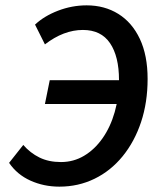

<svg xmlns="http://www.w3.org/2000/svg" viewBox="-20 -686 592 718"><path d="M202 12Q144 12 94 -10.5Q44 -33 14 -77L67 -144Q93 -114 127.5 -97Q162 -80 208 -80Q255 -80 294.5 -103.5Q334 -127 363.5 -169Q393 -211 409 -267Q425 -323 425 -387Q425 -475 391.5 -524.5Q358 -574 290 -574Q254 -574 218.5 -560.5Q183 -547 148 -520L111 -594Q145 -626 197 -646Q249 -666 304 -666Q371 -666 422.5 -634Q474 -602 503 -540.5Q532 -479 532 -391Q532 -303 507.5 -229.5Q483 -156 438.5 -101.5Q394 -47 333.5 -17.5Q273 12 202 12ZM148 -297 166 -386H477L459 -297Z"/></svg>

Font: Source Sans 3 SemiBold
Style: Italic
Weight: 600
Italic angle: -11°
Designer: Paul D. Hunt
Foundry: Adobe
Version: Version 3.046;hotconv 1.0.118;makeotfexe 2.5.65603